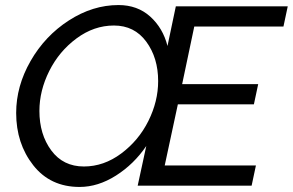

<svg xmlns="http://www.w3.org/2000/svg" viewBox="-20 -735 1159 760"><path d="M44 -288Q44 -394 101 -493.5Q158 -593 252.5 -654Q347 -715 449 -715Q524 -715 574.5 -669.5Q625 -624 643 -553L676 -710H1119L1102 -630H749L701 -402H1002L985 -322H684L632 -80H993L976 0H525L559 -157Q510 -85 439 -40Q368 5 295 5Q179 5 111.5 -81Q44 -167 44 -288ZM606 -414Q606 -506 559 -570Q512 -634 431 -634Q352 -634 283 -583Q214 -532 175 -454Q136 -376 136 -296Q136 -203 183 -139.5Q230 -76 312 -76Q391 -76 460 -127.5Q529 -179 567.5 -256.5Q606 -334 606 -414Z"/></svg>

Font: Raleway-v4020 Medium
Style: Italic
Weight: 500
Italic angle: -12°
Designer: Matt McInerney, Pablo Impallari, Rodrigo Fuenzalida
Foundry: Matt McInerney, Pablo Impallari, Rodrigo Fuenzalida
Version: Version 4.020;PS 004.020;hotconv 1.0.88;makeotf.lib2.5.64775